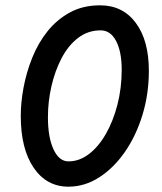

<svg xmlns="http://www.w3.org/2000/svg" viewBox="-20 -696 607 721"><path d="M237 5Q155 5 106.5 -66Q58 -137 58 -261Q58 -311 68.5 -367.5Q79 -424 101 -479Q123 -534 158 -578Q193 -622 242 -649Q291 -676 356 -676Q441 -676 490 -610Q539 -544 539 -430Q539 -343 515 -264.5Q491 -186 449 -125.5Q407 -65 352.5 -30Q298 5 237 5ZM237 -90Q278 -90 314 -117.5Q350 -145 377.5 -193Q405 -241 421 -303Q437 -365 437 -434Q437 -502 416 -542Q395 -582 358 -582Q310 -582 273 -553.5Q236 -525 211 -477Q186 -429 173 -371.5Q160 -314 160 -256Q160 -180 181 -135Q202 -90 237 -90Z"/></svg>

Font: Edu VIC WA NT Beginner SemiBold
Style: Regular
Weight: 600
Designer: Tina and Corey Anderson
Foundry: Google for Education
Version: Version 1.003